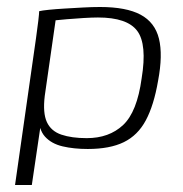

<svg xmlns="http://www.w3.org/2000/svg" viewBox="-20 -422 522 549"><path d="M23 107 83 -313Q87 -341 89.5 -362.5Q92 -384 92 -390Q100 -392 119.5 -394Q139 -396 164.5 -397.5Q190 -399 216.5 -400.5Q243 -402 266 -402Q341 -402 382 -380Q423 -358 434.5 -311.5Q446 -265 432 -191Q420 -121 397 -78Q374 -35 334 -15.5Q294 4 231 4Q191 4 159 -3.5Q127 -11 108.5 -31.5Q90 -52 91 -92L102 -103L71 107ZM228 -27Q292 -27 332 -64.5Q372 -102 385 -198Q401 -295 372.5 -333.5Q344 -372 260 -372Q244 -372 219 -370.5Q194 -369 171 -367Q148 -365 139 -364L108 -148Q102 -99 114 -73Q126 -47 155.5 -37Q185 -27 228 -27Z"/></svg>

Font: Genos Thin Light
Style: Italic
Weight: 300
Italic angle: -8°
Version: Version 1.010